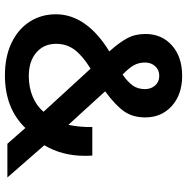

<svg xmlns="http://www.w3.org/2000/svg" viewBox="-10 -740 760 780"><g transform="rotate(90 370.0 -350.0)"><path d="M38 -197Q38 -260 77 -315Q116 -370 189 -414Q153 -454 135.5 -486.5Q118 -519 118 -561Q118 -627 164.5 -668.5Q211 -710 288 -710Q364 -710 410.5 -668Q457 -626 457 -560Q457 -510 433 -475Q409 -440 351 -397L487 -248Q497 -292 496 -345H612Q613 -334 613 -314Q613 -222 570 -150L701 0H564L500 -73Q420 10 286 10Q211 10 155 -16.5Q99 -43 68.5 -90Q38 -137 38 -197ZM342 -559Q342 -584 327 -600.5Q312 -617 288 -617Q264 -617 249 -600.5Q234 -584 234 -559Q234 -534 245 -514Q256 -494 283 -468Q313 -489 327.5 -509.5Q342 -530 342 -559ZM434 -147 259 -338Q207 -306 182.5 -273.5Q158 -241 158 -198Q158 -148 193.5 -117.5Q229 -87 289 -87Q334 -87 372 -102.5Q410 -118 434 -147Z"/></g></svg>

Font: Niramit SemiBold
Style: Regular
Weight: 600
Designer: Katatrad Aksorn Co.,Ltd.
Foundry: Cadson Demak Co.,Ltd.
Version: Version 1.001; ttfautohint (v1.6)